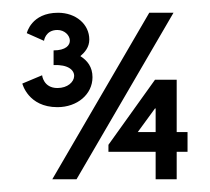

<svg xmlns="http://www.w3.org/2000/svg" viewBox="-20 -281 330 301"><path d="M22 -229 49 -217C49 -217 51 -234 70 -234C92 -234 102 -202 64 -202V-179C110 -181 102 -143 70 -143C48 -143 46 -163 46 -163L15 -150C15 -150 24 -113 70 -113C101 -113 125 -133 125 -160C125 -176 117 -186 106 -193C113 -199 120 -207 120 -219C120 -243 99 -261 71 -261C29 -261 22 -229 22 -229ZM224 -111V-74H196L223 -111ZM257 -74V-156H223L150 -54V-43H224V0H257V-43H274V-74ZM252 -261H214L62 0H100Z"/></svg>

Font: Hussar Tani
Style: Dwa
Weight: 700
Foundry: Cannot Into Space Fonts
Version: Version 0.92